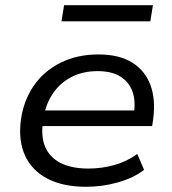

<svg xmlns="http://www.w3.org/2000/svg" viewBox="-20 -708 660 737"><path d="M311 9Q222 9 162.5 -22Q103 -53 76.5 -110Q50 -167 60 -246Q70 -321 109 -378Q148 -435 212 -467Q276 -499 358 -499Q437 -499 487 -468Q537 -437 557.5 -381.5Q578 -326 568 -251L564 -224H123L132 -284H516L493 -266Q502 -319 488.5 -356.5Q475 -394 441.5 -414.5Q408 -435 355 -435Q298 -435 254.5 -412.5Q211 -390 184 -350.5Q157 -311 148 -261L146 -247Q136 -188 152.5 -146.5Q169 -105 211.5 -83Q254 -61 319 -61Q371 -61 419 -74.5Q467 -88 507 -117L533 -56Q493 -25 433 -8Q373 9 311 9ZM216 -626 226 -688H567L557 -626Z"/></svg>

Font: Nunito Sans 10pt SemiExpanded
Style: Italic
Weight: 400
Width: 6
Italic angle: -9°
Designer: Vernon Adams
Foundry: Vernon Adams
Version: Version 3.101;gftools[0.9.27]